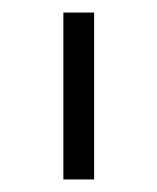

<svg xmlns="http://www.w3.org/2000/svg" viewBox="-20 -760 251 306"><path d="M130 -474H81V-740H130Z"/></svg>

Font: IBM Plex Sans Condensed Light
Style: Regular
Weight: 300
Width: 3
Designer: Mike Abbink, Paul van der Laan, Pieter van Rosmalen
Foundry: Bold Monday
Version: Version 3.201